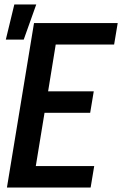

<svg xmlns="http://www.w3.org/2000/svg" viewBox="-20 -838 546 858"><path d="M6 -661 44 -818H142L86 -661ZM11 0 132 -735H506L490 -639H229L195 -430H399L383 -334H179L140 -96H401L385 0Z"/></svg>

Font: Iosevka SS18
Style: Bold Italic
Weight: 700
Italic angle: -9°
Monospace: yes
Designer: Belleve Invis
Foundry: Belleve Invis
Version: Version 25.1.1; ttfautohint (v1.8.4)